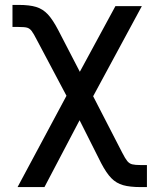

<svg xmlns="http://www.w3.org/2000/svg" viewBox="-20 -555 617 774"><path d="M248 -168.9 129.9 -391.6Q115.2 -420.4 107.4 -430.4Q99.6 -440.4 89.4 -443.4Q79.1 -446.3 54.7 -446.3H30.3V-535.2H54.7Q99.1 -535.2 126 -526.9Q152.8 -518.6 172.9 -497.1Q192.9 -475.6 214.8 -433.6L301.8 -265.6L445.3 -530.3H551.8L355.5 -167L472.7 60.5Q484.9 84.5 493.2 94.5Q501.5 104.5 512.9 107.4Q524.4 110.4 547.9 110.4H572.3V199.2H547.9Q503.4 199.2 476.1 191.4Q448.7 183.6 428.7 163.1Q408.7 142.6 387.7 102.5L300.8 -70.3L159.2 199.2H50.8Z"/></svg>

Font: Pretendard JP Medium
Style: Regular
Weight: 500
Designer: Base glyphs from Inter by Rasmus Andersson; Hangeul glyphs from Noto Sans CJK(Source Han Sans) by Jang Soo-young and Kan
Foundry: Kil Hyung-jin
Version: Version 1.309